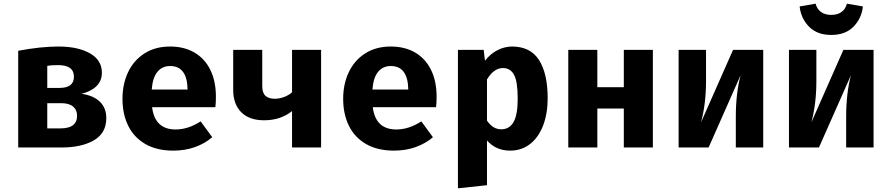

<svg xmlns="http://www.w3.org/2000/svg" viewBox="-20 -802 4840 1044"><path d="M558 -160Q558 -78 490.5 -39Q423 0 314 0H79V-526Q202 -549 298 -549Q404 -549 469 -512Q534 -475 534 -407Q534 -363 505 -334Q476 -305 423 -292Q488 -283 523 -249Q558 -215 558 -160ZM237 -444V-324H304Q382 -324 382 -385Q382 -448 296 -448Q258 -448 237 -444ZM399 -173Q399 -205 377 -223Q355 -241 313 -241H237V-104H310Q399 -104 399 -173Z M935 -98Q1003 -98 1071 -142L1134 -56Q1095 -22 1041 -2.5Q987 17 922 17Q833 17 771 -18.5Q709 -54 677.5 -117.5Q646 -181 646 -265Q646 -345 676.5 -409.5Q707 -474 765.5 -511.5Q824 -549 905 -549Q981 -549 1037 -516.5Q1093 -484 1123.5 -422.5Q1154 -361 1154 -276Q1154 -243 1151 -219H807Q822 -98 935 -98ZM805 -315H1000Q998 -443 905 -443Q862 -443 836 -411.5Q810 -380 805 -315Z M1726 0H1568V-198Q1506 -148 1416 -148Q1335 -148 1291.5 -192Q1248 -236 1248 -313V-531H1406V-333Q1406 -297 1423.5 -281Q1441 -265 1474 -265Q1499 -265 1524.5 -274.5Q1550 -284 1568 -300V-531H1726Z M2135 -98Q2203 -98 2271 -142L2334 -56Q2295 -22 2241 -2.5Q2187 17 2122 17Q2033 17 1971 -18.5Q1909 -54 1877.5 -117.5Q1846 -181 1846 -265Q1846 -345 1876.5 -409.5Q1907 -474 1965.5 -511.5Q2024 -549 2105 -549Q2181 -549 2237 -516.5Q2293 -484 2323.5 -422.5Q2354 -361 2354 -276Q2354 -243 2351 -219H2007Q2022 -98 2135 -98ZM2005 -315H2200Q2198 -443 2105 -443Q2062 -443 2036 -411.5Q2010 -380 2005 -315Z M2958 -267Q2958 -185 2933.5 -120.5Q2909 -56 2863 -19.5Q2817 17 2754 17Q2677 17 2628 -38V205L2470 222V-531H2610L2617 -472Q2648 -511 2686.5 -530Q2725 -549 2764 -549Q2864 -549 2911 -475.5Q2958 -402 2958 -267ZM2628 -370V-146Q2645 -122 2663.5 -110.5Q2682 -99 2706 -99Q2750 -99 2772.5 -138.5Q2795 -178 2795 -265Q2795 -359 2775 -395.5Q2755 -432 2715 -432Q2665 -432 2628 -370Z M3372 -212H3228V0H3070V-531H3228V-328H3372V-531H3530V0H3372Z M4130 0H3981V-169Q3981 -294 4007 -393L3833 0H3670V-531H3819V-360Q3819 -239 3792 -137L3966 -531H4130Z M4730 0H4581V-169Q4581 -294 4607 -393L4433 0H4270V-531H4419V-360Q4419 -239 4392 -137L4566 -531H4730ZM4328 -767 4415 -782Q4422 -753 4444 -737Q4466 -721 4500 -721Q4534 -721 4556 -737Q4578 -753 4585 -782L4672 -767Q4665 -702 4621 -657Q4577 -612 4500 -612Q4423 -612 4379 -657Q4335 -702 4328 -767Z"/></svg>

Font: Fira Mono
Style: Bold
Weight: 700
Monospace: yes
Designer: Carrois Corporate & Edenspiekermann AG
Foundry: Carrois Corporate GbR & Edenspiekermann AG
Version: Version 3.206